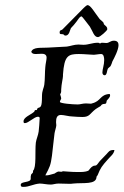

<svg xmlns="http://www.w3.org/2000/svg" viewBox="-20 -711 483 750"><path d="M422 -125C407 -125 403 -116 397 -110L372 -84C366 -78 362 -70 357 -66C354 -63 347 -65 343 -62C336 -59 328 -47 325 -44C313 -39 299 -39 285 -39C256 -39 234 -42 227 -42C223 -42 223 -40 219 -40C215 -40 211 -41 209 -41C204 -41 193 -33 193 -33C177 -29 170 -26 162 -26C160 -26 159 -26 157 -26C174 -58 178 -65 183 -103C188 -151 191 -169 193 -190C194 -198 200 -215 200 -222C200 -225 199 -229 199 -234C199 -249 202 -262 218 -262C230 -262 249 -256 263 -256C275 -255 290 -254 302 -254C331 -254 330 -267 354 -285C359 -289 366 -292 372 -296C375 -298 376 -302 379 -303C383 -306 391 -304 394 -307C396 -309 396 -316 397 -318C402 -324 410 -331 410 -338C410 -340 410 -342 408 -344C369 -341 376 -316 339 -307C337 -306 336 -306 334 -306C330 -306 323 -307 316 -307C303 -307 293 -303 284 -303C264 -303 214 -307 214 -313C214 -318 219 -324 219 -325C219 -333 215 -340 215 -343C215 -343 219 -348 219 -354V-361C220 -384 226 -405 226 -414V-420C231 -493 246 -500 288 -500C310 -500 334 -497 347 -497C352 -497 367 -500 375 -500C385 -500 387 -487 387 -476C387 -457 380 -441 380 -428C380 -422 383 -417 389 -417C398 -417 398 -437 401 -442C403 -446 409 -449 412 -453C415 -458 417 -465 419 -471C426 -484 443 -516 443 -535C443 -545 438 -552 425 -552C411 -552 407 -543 395 -543C390 -543 385 -544 380 -544C370 -544 374 -541 371 -541C367 -541 371 -544 362 -544C340 -544 326 -536 306 -536C299 -536 292 -537 286 -537C270 -537 256 -531 241 -529C216 -527 191 -527 167 -525C144 -523 108 -529 102 -508C106 -501 112 -500 120 -500C127 -500 135 -501 143 -501C151 -501 162 -499 162 -486C162 -477 158 -463 157 -449C155 -432 156 -400 153 -380C152 -369 144 -358 144 -336C144 -291 139 -293 128 -289C125 -288 125 -281 123 -281C121 -281 119 -281 118 -281C115 -281 116 -277 113 -274C99 -262 72 -253 72 -237C72 -234 72 -230 77 -230C91 -230 114 -255 128 -255C131 -255 135 -254 135 -250C135 -241 132 -203 131 -197C129 -182 122 -168 120 -154C116 -119 123 -57 109 -44C109 -44 109 -44 109 -43C109 -42 109 -40 109 -39C109 -35 103 -32 102 -30C100 -24 100 -21 100 -18V-13C100 4 61 -4 61 11C61 20 68 19 73 19C94 19 110 8 135 6C148 6 162 10 179 10C187 10 197 6 209 6C222 6 237 7 250 7C256 7 261 7 266 6C305 2 355 11 357 -19C357 -23 360 -24 361 -26C373 -56 378 -62 401 -88C411 -100 425 -109 427 -125ZM399 -598C399 -610 385 -612 385 -620C385 -625 371 -634 369 -637C349 -663 334 -691 322 -691C318 -691 307 -680 306 -679L224 -596C220 -592 213 -595 213 -584C213 -575 220 -579 227 -577C230 -576 230 -572 236 -572C251 -572 253 -594 257 -601C259 -604 265 -609 268 -613C285 -632 290 -647 299 -647C301 -647 326 -613 331 -607C343 -588 347 -566 363 -566C372 -567 398 -591 399 -596Z"/></svg>

Font: Jim Nightshade
Style: Regular
Weight: 400
Designer: Astigmatic (AOETI)
Foundry: Astigmatic (AOETI)
Version: Version 1.000